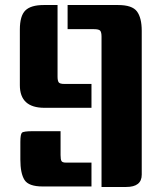

<svg xmlns="http://www.w3.org/2000/svg" viewBox="-20 -742 654 764"><path d="M249 -722H450Q506 -722 525 -696.5Q544 -671 544 -619V-47Q544 2 482 2H384V-596Q384 -613 379 -619.5Q374 -626 353 -626H249ZM221 -220V-125Q221 -108 224.5 -101.5Q228 -95 242 -95H344V0H150Q94 0 77.5 -26Q61 -52 61 -107V-177Q61 -208 67.5 -214Q74 -220 111 -220ZM209 -722V-437Q209 -421 213.5 -414.5Q218 -408 236 -408H344V-313H157Q59 -313 59 -403V-624Q59 -679 81 -700.5Q103 -722 154 -722Z"/></svg>

Font: Keania One
Style: Regular
Weight: 400
Designer: Julia Petretta
Foundry: Julia Petretta
Version: Version 1.003